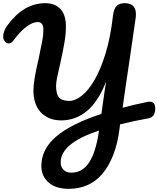

<svg xmlns="http://www.w3.org/2000/svg" viewBox="-20 -868 1000 1212"><path d="M908 -224Q916 -226 926 -226Q960 -226 960 -182Q960 -158 949.5 -141.5Q939 -125 917 -121Q871 -113 827 -103.5Q783 -94 738 -83L735 -59Q723 39 694.5 111Q666 183 625 230.5Q584 278 531 301Q478 324 415 324Q331 324 286 283.5Q241 243 241 180Q241 74 334.5 -6Q428 -86 620 -149L640 -290L650 -354Q602 -229 530 -168.5Q458 -108 367 -108Q324 -108 291 -122Q258 -136 236 -160.5Q214 -185 202.5 -219.5Q191 -254 191 -296Q191 -314 193 -334Q195 -354 199 -377.5Q203 -401 209 -430.5Q215 -460 224 -498Q239 -567 246.5 -608Q254 -649 254 -681Q254 -729 217 -729Q188 -729 149 -701Q110 -673 65 -613Q52 -594 34 -594Q20 -594 10 -607.5Q0 -621 0 -638Q0 -671 27 -708Q129 -848 266 -848Q327 -848 361.5 -811Q396 -774 396 -702Q396 -648 386 -595Q381 -568 374.5 -533.5Q368 -499 358 -457Q346 -406 340 -376Q334 -346 334 -326Q334 -275 352 -253.5Q370 -232 415 -231Q454 -230 497 -264.5Q540 -299 578.5 -366.5Q617 -434 647.5 -534.5Q678 -635 693 -767Q698 -812 716 -830Q734 -848 768 -848Q838 -848 838 -778Q838 -764 837 -759L798 -490Q787 -418 776 -342Q765 -266 754 -188Q829 -208 908 -224ZM605 -44Q363 36 363 157Q363 185 380.5 203.5Q398 222 430 222Q500 222 542.5 157.5Q585 93 604 -37Z"/></svg>

Font: Lebkuchenwelt
Style: Regular
Weight: 400
Designer: Vernon Adams
Foundry: Gereon Berster
Version: Version 1.000;PS 001.001;hotconv 1.0.56 